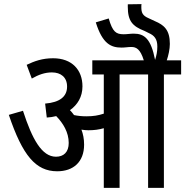

<svg xmlns="http://www.w3.org/2000/svg" viewBox="-20 -916 903 936"><path d="M390 -211C390 -239 385 -263 377 -284C389 -282 401 -281 411 -281C438 -281 462 -284 486 -291V0H563V-553H702V0H779V-553H863V-622H793C801 -645 808 -677 808 -702C808 -770 780 -794 735 -813L705 -827C674 -840 669 -855 669 -882C669 -888 669 -892 670 -896L603 -895V-883C603 -813 626 -788 685 -765L705 -755C733 -743 747 -725 747 -689C747 -664 743 -646 736 -624C716 -727 684 -752 632 -752C616 -752 600 -749 583 -749C546 -749 529 -760 510 -826L447 -807C480 -701 522 -684 573 -684C590 -684 605 -687 620 -687C644 -687 664 -677 681 -622H430V-553H486V-362C459 -353 435 -349 401 -349C379 -349 360 -351 341 -355C335 -363 328 -372 321 -379C358 -405 382 -444 382 -495C382 -575 331 -632 239 -632C186 -632 148 -618 110 -600L135 -533C168 -552 199 -563 233 -563C277 -563 307 -539 307 -494C307 -446 273 -417 200 -411L208 -343C224 -344 239 -346 254 -350C288 -315 315 -271 315 -219C315 -174 290 -152 253 -152C184 -152 137 -237 92 -376L23 -356C90 -158 154 -81 259 -81C337 -81 390 -126 390 -211Z"/></svg>

Font: Noto Sans Condensed
Style: Italic
Weight: 400
Width: 3
Italic angle: -12°
Designer: Monotype Design Team
Foundry: Monotype Imaging Inc.
Version: Version 2.013